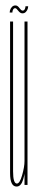

<svg xmlns="http://www.w3.org/2000/svg" viewBox="-20 -679 143 705"><path d="M70 0V-35V-600H81V0ZM28 -600V-179Q28 -94.5 28 -49.8Q28 -5 42 -5Q52.5 -5 61.2 -35.5Q70 -66 70 -88L73 -72Q73 -47 65.2 -20.5Q57.5 6 41 6Q17 6 17 -43.2Q17 -92.5 17 -184V-600ZM62.5 -630Q57.5 -630 53.8 -632.8Q50 -635.5 47 -639.5Q44 -643.5 41.2 -646.2Q38.5 -649 35.5 -649Q32.5 -649 30.2 -646.8Q28 -644.5 26.8 -640.8Q25.5 -637 25.5 -633H15.5Q15.5 -636.5 16.5 -640.2Q17.5 -644 19.2 -647.2Q21 -650.5 23.5 -653.2Q26 -656 29.2 -657.5Q32.5 -659 36.5 -659Q41.5 -659 45 -656.2Q48.5 -653.5 51.2 -649.5Q54 -645.5 57 -642.8Q60 -640 63.5 -640Q66.5 -640 68.8 -642.2Q71 -644.5 72.2 -648.2Q73.5 -652 73.5 -656H83.5Q83.5 -652.5 82.5 -648.8Q81.5 -645 79.8 -641.8Q78 -638.5 75.5 -635.8Q73 -633 69.8 -631.5Q66.5 -630 62.5 -630Z"/></svg>

Font: Anybody UltraCondensed Thin
Style: Regular
Weight: 100
Width: 1
Designer: Tyler Finck
Foundry: Etcetera Type Company
Version: Version 1.110